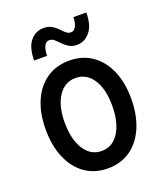

<svg xmlns="http://www.w3.org/2000/svg" viewBox="-135 -814 778 912"><g transform="rotate(-20 253.5 -358.5)"><path d="M253.9 7.8Q188 7.8 139.4 -26.1Q90.8 -60.1 64.2 -122.1Q37.6 -184.1 37.6 -267.1Q37.6 -348.6 64.2 -409.4Q90.8 -470.2 139.4 -503.4Q188 -536.6 253.9 -536.6Q319.8 -536.6 368.2 -503.2Q416.5 -469.7 443.1 -409.2Q469.7 -348.6 469.7 -267.1Q469.7 -183.6 443.1 -121.8Q416.5 -60.1 368.2 -26.1Q319.8 7.8 253.9 7.8ZM253.9 -80.1Q309.1 -80.1 341.3 -130.6Q373.5 -181.2 373.5 -267.1Q373.5 -350.1 341.3 -399.4Q309.1 -448.7 253.9 -448.7Q198.7 -448.7 166.3 -399.4Q133.8 -350.1 133.8 -267.1Q133.8 -181.6 166.3 -130.9Q198.7 -80.1 253.9 -80.1ZM98.1 -593.8Q98.6 -660.2 125.5 -691.9Q152.3 -723.6 191.4 -723.6Q216.8 -723.6 233.2 -714.1Q249.5 -704.6 261.5 -691.7Q273.4 -678.7 284.7 -669.2Q295.9 -659.7 309.6 -659.7Q325.7 -659.7 334.7 -678Q343.8 -696.3 343.8 -723.6H409.2Q409.2 -659.2 382.1 -626.5Q355 -593.8 315.9 -593.8Q292.5 -593.8 276.1 -603.8Q259.8 -613.8 247.3 -627Q234.9 -640.1 223.6 -650.1Q212.4 -660.2 197.8 -660.2Q181.2 -660.2 172.6 -641.8Q164.1 -623.5 163.6 -593.8Z"/></g></svg>

Font: Reddit Sans Condensed Medium
Style: Regular
Weight: 500
Designer: Stephen Hutchings
Foundry: Reddit
Version: Version 1.014